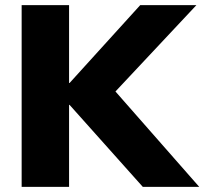

<svg xmlns="http://www.w3.org/2000/svg" viewBox="-20 -725 793 745"><path d="M64 0V-705H248V-403H250L524 -705H742L428 -370L753 0H534L250 -318H248V0Z"/></svg>

Font: Nunito Sans Black
Style: Regular
Weight: 900
Designer: Vernon Adams
Foundry: Vernon Adams
Version: Version 3.006; ttfautohint (v1.8.3)